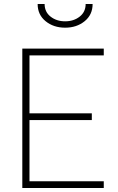

<svg xmlns="http://www.w3.org/2000/svg" viewBox="-20 -944 592 964"><path d="M92 0V-700H501V-666H128V-375H441V-341H128V-34H501V0ZM169 -924H204Q204 -884 234 -860.5Q264 -837 307 -837Q350 -837 380 -860.5Q410 -884 410 -924H445Q445 -870 405 -837.5Q365 -805 307 -805Q249 -805 209 -837.5Q169 -870 169 -924Z"/></svg>

Font: Titillium Web ExtraLight
Style: Regular
Weight: 275
Version: Version 1.002;PS 57.000;hotconv 1.0.70;makeotf.lib2.5.55311